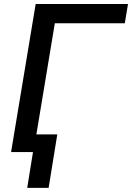

<svg xmlns="http://www.w3.org/2000/svg" viewBox="-20 -747 649 943"><path d="M608.7 -727.3 593 -632.8H249.3L158.7 -87H261.4L218.8 175.8H113.6L142 0H34.4L155.2 -727.3Z"/></svg>

Font: Karasuma Gothic
Style: Medium Italic
Weight: 500
Italic angle: 9.39998°
Designer: Rasmus Andersson / Ryoko Nishizuka
Foundry: Genbu
Version: Version 1.00